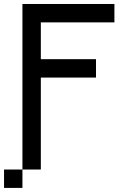

<svg xmlns="http://www.w3.org/2000/svg" viewBox="-20 -747 676 949"><path d="M90.9 -727.3V90.9H181.8V-363.6H454.5V-454.5H181.8V-636.4H545.5V-727.3ZM0 90.9V181.8H90.9V90.9Z"/></svg>

Font: Departure Mono
Style: Regular
Weight: 400
Monospace: yes
Designer: Helena Zhang
Version: Version 1.500;Glyphs 3.3.1 (3343)